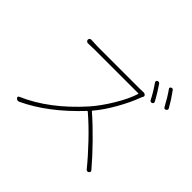

<svg xmlns="http://www.w3.org/2000/svg" viewBox="-179 -1086 1358 1358"><g transform="rotate(45 500.0 -406.5)"><path d="M822.3 -672.9Q825.2 -667 823.2 -661.1Q821.3 -655.3 815.4 -652.3Q809.6 -649.4 803.2 -651.4Q796.9 -653.3 793.9 -659.2Q765.6 -714.8 726.6 -770.5Q723.6 -775.4 725.1 -781.2Q726.6 -787.1 731.4 -789.1Q745.1 -795.9 753.9 -784.2Q793.9 -725.6 822.3 -672.9ZM712.9 -663.1Q726.6 -665 736.3 -657.2Q745.1 -649.4 739.3 -637.7Q733.4 -628.9 732.4 -624Q705.1 -549.8 656.2 -463.4Q607.4 -377 554.7 -315.4Q551.8 -311.5 555.7 -309.6Q629.9 -245.1 708.5 -164.6Q787.1 -84 846.7 -13.7Q857.4 -1 844.7 9.8Q839.8 13.7 834 13.7Q833 13.7 833 13.7Q826.2 13.7 821.3 7.8Q763.7 -63.5 685.5 -145.5Q607.4 -227.5 536.1 -288.1Q533.2 -291 530.3 -288.1Q340.8 -85.9 144.5 5.9Q127.9 12.7 116.2 0Q112.3 -3.9 112.3 -7.8Q112.3 -16.6 120.1 -19.5Q329.1 -109.4 517.6 -320.3Q571.3 -380.9 625 -469.7Q678.7 -558.6 700.2 -627.9Q701.2 -631.8 696.3 -631.8H260.7Q239.3 -631.8 196.3 -629.9Q188.5 -629.9 182.6 -635.3Q176.8 -640.6 176.8 -647.9Q176.8 -655.3 182.6 -660.6Q188.5 -666 196.3 -665Q237.3 -662.1 260.7 -662.1H679.7Q701.2 -662.1 712.9 -663.1ZM829.1 -806.6Q826.2 -809.6 826.2 -813.5Q826.2 -821.3 833 -824.2Q837.9 -827.1 841.8 -827.1Q849.6 -827.1 854.5 -819.3Q896.5 -761.7 925.8 -709Q927.7 -705.1 927.7 -702.1Q927.7 -699.2 926.8 -697.3Q924.8 -690.4 918.9 -688.5Q914.1 -685.5 910.2 -685.5Q902.3 -685.5 897.5 -694.3Q863.3 -758.8 829.1 -806.6Z"/></g></svg>

Font: Gen Jyuu Gothic ExtraLight
Style: Regular
Weight: 100
Designer: [Source Han Sans]
Ryoko NISHIZUKA  (kana & ideographs); Paul D. Hunt (Latin, Greek & Cyrillic); Wenlong ZHANG  (bopomofo
Version: Version 1.002.20150607